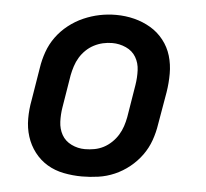

<svg xmlns="http://www.w3.org/2000/svg" viewBox="-44 -588 689 643"><g transform="rotate(5 300.0 -266.5)"><path d="M254 8Q223 8 192.5 2Q162 -4 137 -19Q112 -34 94 -57.5Q76 -81 67 -109.5Q58 -138 58 -169.5Q58 -201 64 -232L82 -342Q86 -369 95.5 -396Q105 -423 122 -446.5Q139 -470 162.5 -488.5Q186 -507 212.5 -518.5Q239 -530 266 -535.5Q293 -541 321 -541Q353 -541 382.5 -533.5Q412 -526 437.5 -511Q463 -496 481.5 -472.5Q500 -449 508.5 -420.5Q517 -392 517 -360.5Q517 -329 512 -298L493 -188Q489 -161 479.5 -134Q470 -107 453 -83.5Q436 -60 413 -41.5Q390 -23 363.5 -11.5Q337 0 309 4Q281 8 254 8ZM256 -84Q272 -84 288 -87Q304 -90 318.5 -97.5Q333 -105 345.5 -117Q358 -129 366.5 -143Q375 -157 380 -172Q385 -187 388 -203L406 -313Q410 -338 409 -362.5Q408 -387 396.5 -406.5Q385 -426 363 -436Q341 -446 317 -446Q301 -446 285.5 -442.5Q270 -439 255.5 -431.5Q241 -424 229 -412.5Q217 -401 208.5 -387Q200 -373 195 -357.5Q190 -342 187 -327L169 -217Q165 -193 166 -168.5Q167 -144 178 -124.5Q189 -105 210.5 -94.5Q232 -84 256 -84Q256 -84 256 -84Q256 -84 256 -84Z"/></g></svg>

Font: Iosevka Curly Slab SmBdExObl
Style: Regular
Weight: 600
Width: 7
Italic angle: -9°
Monospace: yes
Designer: Belleve Invis
Foundry: Belleve Invis
Version: Version 11.1.0; ttfautohint (v1.8.3)